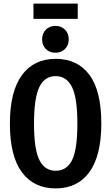

<svg xmlns="http://www.w3.org/2000/svg" viewBox="-20 -1032 618 1067"><path d="M543 -346Q543 -167 477 -76Q411 15 289 15Q168 15 101.5 -75Q35 -165 35 -345Q35 -523 101.5 -614Q168 -705 289 -705Q411 -705 477 -616Q543 -527 543 -346ZM169 -345Q169 -202 199 -142.5Q229 -83 289 -83Q351 -83 380.5 -142Q410 -201 410 -346Q410 -488 380 -548.5Q350 -609 289 -609Q228 -609 198.5 -548Q169 -487 169 -345ZM362 -813Q362 -781 341.5 -760Q321 -739 288 -739Q255 -739 234.5 -760Q214 -781 214 -813Q214 -846 234.5 -867Q255 -888 288 -888Q321 -888 341.5 -867Q362 -846 362 -813ZM412 -927H166V-1012H412Z"/></svg>

Font: Fira Sans Extra Condensed Medium
Style: Regular
Weight: 500
Width: 1
Designer: Carrois Corporate & Edenspiekermann AG
Foundry: Carrois Corporate GbR & Edenspiekermann AG
Version: Version 4.203